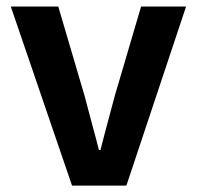

<svg xmlns="http://www.w3.org/2000/svg" viewBox="-20 -580 615 600"><path d="M205.1 0 13.7 -559.6H162.1L244.1 -281.2Q252 -250 269.5 -185.5Q283.2 -135.7 289.1 -111.3H293.9Q299.8 -135.7 338.9 -281.2L420.9 -559.6H561.5L375 0Z"/></svg>

Font: Taipei Sans TC Beta
Style: Bold
Weight: 700
Designer: JT Foundry
Foundry: JT Foundry
Version: Version 1.000